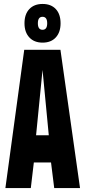

<svg xmlns="http://www.w3.org/2000/svg" viewBox="-20 -956 434 976"><path d="M7.4 0 103.2 -703H287.2L386.8 0H255.6L239.4 -130H152L136.6 0ZM163.4 -268.4H228L196.2 -600.4ZM196.6 -739.3Q153.8 -739.3 129.2 -765.7Q104.5 -792.2 104.5 -837.5Q104.5 -884 129.2 -910Q153.8 -935.9 196.6 -935.9Q239.3 -935.9 263.6 -910Q287.9 -884 287.9 -837.5Q287.9 -792.2 263.6 -765.7Q239.3 -739.3 196.6 -739.3ZM196.2 -804.6Q219.9 -804.6 219.9 -837.6Q219.9 -870.6 196.2 -870.6Q172.5 -870.6 172.5 -837.6Q172.5 -804.6 196.2 -804.6Z"/></svg>

Font: Georama ExtraCondensed Thin
Style: Regular
Weight: 100
Width: 2
Designer: Jean-Baptiste Levee
Foundry: Production Type
Version: Version 1.001